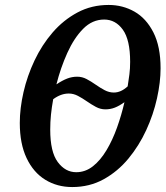

<svg xmlns="http://www.w3.org/2000/svg" viewBox="-20 -745 672 776"><path d="M272 11Q211 11 163 -18.5Q115 -48 87.5 -106Q60 -164 60 -248Q60 -307 75 -372.5Q90 -438 119.5 -500.5Q149 -563 192.5 -613.5Q236 -664 293 -694.5Q350 -725 419 -725Q476 -725 523.5 -698Q571 -671 600 -614Q629 -557 629 -469Q629 -413 614.5 -347.5Q600 -282 571 -219Q542 -156 499 -104Q456 -52 399 -20.5Q342 11 272 11ZM440 -371Q469 -371 496 -396Q500 -421 503 -444.5Q506 -468 506 -495Q506 -584 476.5 -625Q447 -666 401 -666Q353 -666 316 -628.5Q279 -591 252 -531Q225 -471 208 -404Q232 -420 251.5 -427.5Q271 -435 292 -435Q312 -435 330 -425.5Q348 -416 366.5 -403Q385 -390 403 -380.5Q421 -371 440 -371ZM288 -49Q325 -49 355.5 -73Q386 -97 410.5 -138Q435 -179 453 -229.5Q471 -280 483 -332Q462 -317 444 -310Q426 -303 406 -303Q386 -303 367.5 -313Q349 -323 331 -335.5Q313 -348 295 -357.5Q277 -367 258 -367Q226 -367 195 -344Q189 -311 186 -281.5Q183 -252 183 -221Q183 -131 213.5 -90Q244 -49 288 -49Z"/></svg>

Font: Noto Serif ExtraCondensed SemiBold
Style: Italic
Weight: 600
Width: 2
Italic angle: -12°
Designer: Monotype Design Team
Foundry: Monotype Imaging Inc.
Version: Version 2.013